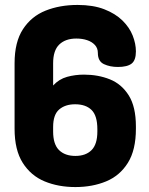

<svg xmlns="http://www.w3.org/2000/svg" viewBox="-20 -751 602 777"><path d="M285 6Q216 6 160.5 -17Q105 -40 72 -92Q39 -144 39 -230V-495Q39 -581 73 -633Q107 -685 164.5 -708Q222 -731 294 -731Q357 -731 402 -713.5Q447 -696 475.5 -668Q504 -640 517 -607Q530 -574 530 -543Q530 -507 512.5 -493.5Q495 -480 457 -480Q425 -480 400.5 -491.5Q376 -503 376 -537Q376 -556 364 -569Q352 -582 332.5 -588.5Q313 -595 289 -595Q245 -595 220 -571Q195 -547 195 -495V-405Q219 -431 251.5 -440Q284 -449 320 -449Q377 -449 424.5 -430Q472 -411 501 -365Q530 -319 530 -239V-230Q530 -144 497.5 -92Q465 -40 409.5 -17Q354 6 285 6ZM285 -120Q327 -120 350.5 -143.5Q374 -167 374 -219V-228Q374 -283 350.5 -306Q327 -329 284 -329Q244 -329 219.5 -308Q195 -287 195 -237V-219Q195 -167 219 -143.5Q243 -120 285 -120Z"/></svg>

Font: Dosis ExtraLight ExtraBold
Style: Regular
Weight: 800
Version: Version 3.001; ttfautohint (v1.8.2)